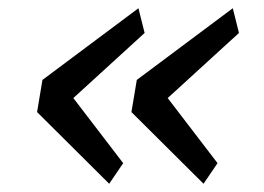

<svg xmlns="http://www.w3.org/2000/svg" viewBox="-20 -503 640 466"><path d="M245 -57 70 -231 83 -309 316 -483 331 -423 158 -265 279 -107ZM474 -57 299 -231 312 -309 545 -483 560 -423 387 -265 508 -107Z"/></svg>

Font: IBM Plex Mono
Style: Italic
Weight: 400
Italic angle: -9°
Monospace: yes
Designer: Mike Abbink, Paul van der Laan, Pieter van Rosmalen
Foundry: Bold Monday
Version: Version 2.3